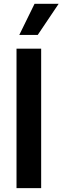

<svg xmlns="http://www.w3.org/2000/svg" viewBox="-20 -981 326 1001"><path d="M194.6 -727.3V0H66.1V-727.3ZM80.6 -799 160.2 -961.3H285.9L176.8 -799Z"/></svg>

Font: Inter Zeller Semi Bold
Style: Regular
Weight: 600
Designer: Rasmus Andersson; Joe Bland
Foundry: zeller
Version: Version 3.015;git-dec3a8cb1